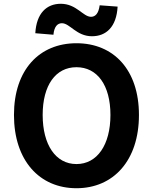

<svg xmlns="http://www.w3.org/2000/svg" viewBox="-20 -983 810 1017"><path d="M385 14C581 14 716 -133 716 -374C716 -614 581 -754 385 -754C189 -754 54 -614 54 -374C54 -133 189 14 385 14ZM385 -114C275 -114 206 -216 206 -374C206 -532 275 -627 385 -627C495 -627 565 -532 565 -374C565 -216 495 -114 385 -114ZM467 -791C542 -791 597 -840 603 -948L508 -955C502 -911 485 -894 462 -894C420 -894 385 -963 302 -963C227 -963 173 -913 167 -807L263 -799C267 -843 285 -860 308 -860C350 -860 385 -791 467 -791Z"/></svg>

Font: Noto Sans Mono CJK TC
Style: Bold
Weight: 700
Designer: Ryoko NISHIZUKA 西塚涼子 (kana, bopomofo & ideographs); Paul D. Hunt (Latin, Greek & Cyrillic); Sandoll Communications 산돌커뮤니
Foundry: Adobe
Version: Version 2.004;hotconv 1.0.118;makeotfexe 2.5.65603